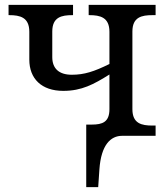

<svg xmlns="http://www.w3.org/2000/svg" viewBox="-20 -556 680 786"><path d="M333 210H382L387 137C394 37 433 0 480 0H617V-42H604C560 -42 522 -50 522 -109V-427C522 -486 560 -494 604 -494H617V-536H343V-494H346C390 -494 428 -485 428 -426V-294C365 -263 325 -250 274 -250C221 -250 194 -276 194 -322V-427C194 -486 232 -494 276 -494H279V-536H15V-494H18C62 -494 100 -485 100 -426V-312C100 -234 150 -184 239 -184C315 -184 364 -211 428 -251V-109C428 -56 399 -46 356 -46H333Z"/></svg>

Font: Noto Serif
Style: Regular
Weight: 400
Designer: Monotype Design Team
Foundry: Monotype Imaging Inc.
Version: Version 2.015